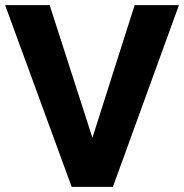

<svg xmlns="http://www.w3.org/2000/svg" viewBox="-23 -730 719 750"><path d="M171 -710 338 -192 503 -710H676L418 0H257L-3 -710Z"/></svg>

Font: Raleway Thin ExtraBold
Style: Regular
Weight: 800
Version: Version 4.026